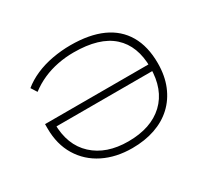

<svg xmlns="http://www.w3.org/2000/svg" viewBox="-144 -928 1234 1152"><g transform="rotate(-30 472.5 -352.5)"><path d="M471 8Q359 8 272.5 -35Q186 -78 137 -158.5Q88 -239 88 -349V-379H820V-333H123L140 -353Q140 -204 229.5 -121.5Q319 -39 470 -39Q628 -39 716.5 -122.5Q805 -206 805 -358Q805 -508 717 -587Q629 -666 451 -666Q395 -666 341 -655.5Q287 -645 238 -623.5Q189 -602 146 -569L120 -610Q160 -643 213.5 -666.5Q267 -690 330 -701.5Q393 -713 456 -713Q586 -713 675 -673Q764 -633 810.5 -553.5Q857 -474 857 -358Q857 -271 829 -203Q801 -135 750.5 -88Q700 -41 629 -16.5Q558 8 471 8Z"/></g></svg>

Font: Nunito Sans 10pt Expanded ExtraLight
Style: Regular
Weight: 250
Width: 7
Designer: Vernon Adams
Foundry: Vernon Adams
Version: Version 3.101;gftools[0.9.27]